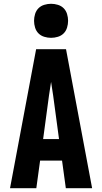

<svg xmlns="http://www.w3.org/2000/svg" viewBox="-20 -995 540 1015"><path d="M33 0 171 -735H329L467 0H328L308 -146H192L172 0ZM292 -260 261 -490Q258 -508 255.5 -526Q253 -544 250 -562Q247 -544 244.5 -526Q242 -508 239 -490L208 -260ZM250 -795Q232 -795 214 -800.5Q196 -806 183.5 -818.5Q171 -831 165.5 -849Q160 -867 160 -885Q160 -903 165.5 -921Q171 -939 183.5 -951.5Q196 -964 214 -969.5Q232 -975 250 -975Q268 -975 286 -969.5Q304 -964 316.5 -951.5Q329 -939 334.5 -921Q340 -903 340 -885Q340 -867 334.5 -849Q329 -831 316.5 -818.5Q304 -806 286 -800.5Q268 -795 250 -795Z"/></svg>

Font: Iosevka SS18 Heavy
Style: Regular
Weight: 900
Monospace: yes
Designer: Belleve Invis
Foundry: Belleve Invis
Version: Version 25.1.1; ttfautohint (v1.8.4)